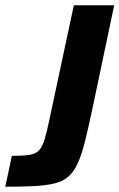

<svg xmlns="http://www.w3.org/2000/svg" viewBox="-59 -708 453 728"><path d="M-39 0 -14 -117Q27 -117 51 -120.5Q75 -124 88 -137Q101 -150 109.5 -177.5Q118 -205 128 -253L221 -688H374L291 -294Q276 -223 263.5 -173Q251 -123 236.5 -90.5Q222 -58 201.5 -39.5Q181 -21 149.5 -13Q118 -5 72.5 -2.5Q27 0 -39 0Z"/></svg>

Font: Saira SemiCondensed
Style: Bold Italic
Weight: 700
Width: 4
Italic angle: -12°
Designer: Hector Gatti with collaboration of the Omnibus-Type team
Foundry: Omnibus-Type
Version: Version 1.101